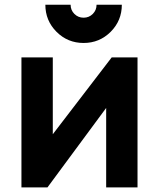

<svg xmlns="http://www.w3.org/2000/svg" viewBox="-20 -811 687 831"><path d="M397.9 -790.5H507.3Q507.3 -721.7 459 -673.3Q410.6 -625 341.8 -625Q272.9 -625 224.6 -673.3Q176.3 -721.7 176.3 -790.5H285.6Q285.6 -767.1 302 -750.7Q318.4 -734.4 341.8 -734.4Q365.2 -734.4 381.6 -750.7Q397.9 -767.1 397.9 -790.5ZM575.2 -562.5V0H439.5V-343.8L185.5 0H72.8V-562.5H208.5V-230L463.4 -562.5Z"/></svg>

Font: Manrope3 ExtraBold
Style: Bold
Weight: 800
Width: 4
Designer: Mikhail Sharanda
Foundry: Mikhail Sharanda
Version: Version 3.000;PS 003.000;hotconv 1.0.88;makeotf.lib2.5.64775